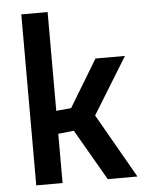

<svg xmlns="http://www.w3.org/2000/svg" viewBox="-52 -750 602 792"><g transform="rotate(-5 249.5 -354.0)"><path d="M175 0H66V-708H175V-299L237 -305L355 -500H477L333 -266L485 0H362L240 -211L175 -204Z"/></g></svg>

Font: Titillium Web[RUS by Daymarius]
Style: Regular
Weight: 600
Designer: Cyrillization by Daymarius
Foundry: Cyrillization by Daymarius
Version: Version 1.002 September 11, 2018